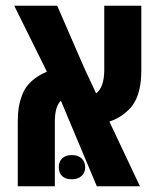

<svg xmlns="http://www.w3.org/2000/svg" viewBox="-20 -650 540 670"><path d="M473.1 -629.9V-404.3Q473.1 -326.7 443.8 -284.2Q432.1 -267.6 411.4 -251.7Q390.6 -235.8 361.8 -225.6L468.3 0H317.9L192.4 -298.8Q171.4 -277.8 171.4 -226.6V0H42V-225.1Q42 -253.4 45.4 -275.1Q48.8 -296.9 58.6 -321.8Q78.6 -372.1 143.6 -399.9L29.8 -629.9H179.7L273.4 -414.1L315.4 -324.2Q342.8 -344.7 343.8 -402.8V-629.9ZM185.1 -66.4Q185.1 -86.4 197.3 -97.7Q209.5 -108.9 230.7 -108.9Q252 -108.9 264.6 -97.2Q277.3 -85.4 277.3 -66.4Q277.3 -47.4 264.6 -35.9Q252 -24.4 230.5 -24.4Q209 -24.4 197 -35.4Q185.1 -46.4 185.1 -66.4Z"/></svg>

Font: Open Sans Hebrew Condensed
Style: Bold
Weight: 700
Width: 3
Foundry: Ascender Corporation, Yanek Iontef
Version: Version 2.001;PS 002.001;hotconv 1.0.70;makeotf.lib2.5.58329